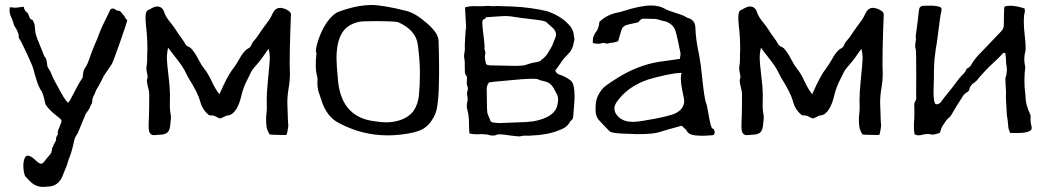

<svg xmlns="http://www.w3.org/2000/svg" viewBox="-20 -526 4117 755"><path d="M159.2 209 158.2 208.5Q153.8 209 148.9 209Q135.7 209 121.6 203.4Q107.4 197.8 91.3 179.7L80.1 168Q76.2 163.6 73.7 148.4Q71.8 137.7 71.8 126Q71.8 102.1 80.1 90.8Q83.5 85.9 89.4 85.9Q100.6 85.9 119.6 104Q133.3 117.7 141.6 117.7Q148.4 117.7 155.3 107.9Q164.1 95.7 170.9 88.6Q177.7 81.5 181.6 74.2Q182.6 68.4 184.6 62V53.7L186.5 55.2Q190.4 42.5 200.7 24.9L200.2 22L200.7 17.1L200.2 16.6Q200.2 15.1 204.1 8.5Q208 2 208 -0.5Q208 -1.5 207.5 -2Q207 -2.4 206.5 -4.4Q206.5 -10.7 219.7 -41Q221.7 -45.9 221.7 -46.9Q221.7 -47.9 221.2 -47.9V-49.8Q222.2 -50.3 222.2 -51.3Q222.2 -56.2 201.2 -71.8Q187.5 -82.5 176.5 -93.8Q165.5 -105 165.5 -106.9Q159.7 -111.8 157.2 -122.1Q149.4 -160.6 141.1 -170.9Q136.2 -177.7 132.8 -186.5Q130.9 -191.9 128.4 -196.3Q114.3 -239.3 111.3 -254.4Q108.9 -265.1 85 -316.9Q61 -368.7 55.2 -374.5Q53.2 -380.9 53.2 -382.3Q53.7 -383.8 53.7 -385.7Q53.7 -389.6 51.3 -395.5Q46.9 -409.2 40 -418.5Q35.2 -424.8 33.7 -431.6Q33.2 -434.1 32.2 -436.8Q31.2 -439.5 30.3 -442.4Q28.3 -450.2 24.4 -457.5Q17.6 -470.7 17.6 -487.3Q17.6 -492.2 18.6 -497.6Q36.1 -495.6 41 -495.6Q47.9 -496.1 73.2 -499.5Q76.2 -482.9 85.9 -477.5Q91.3 -472.7 93.8 -463.4Q97.7 -449.2 108.4 -447.3Q114.3 -435.1 115.7 -431.2L117.7 -413.6Q118.2 -394 127.4 -371.6Q152.8 -307.1 154.3 -304.7Q163.1 -296.4 164.6 -277.8Q164.6 -275.9 165 -275.4Q165.5 -264.6 169.4 -259.3Q179.2 -245.1 184.6 -229.5Q189.5 -216.8 196.3 -205.1Q200.2 -199.2 206.5 -186.5Q232.9 -135.3 247.1 -122.1Q252.4 -127.4 254.4 -129.9Q293 -205.1 302.2 -216.3Q306.2 -221.2 306.2 -231Q306.6 -250 317.9 -264.2Q323.7 -272.5 332.5 -297.9Q338.9 -317.9 352.1 -349.6Q364.3 -376.5 368.7 -390.1Q380.9 -422.9 398.9 -457L414.6 -489.3Q418.5 -492.2 422.9 -492.7Q428.7 -492.7 433.8 -488.3Q439 -483.9 444.8 -483.9H446.3Q450.7 -483.9 454.6 -479.7Q458.5 -475.6 461.2 -471.9Q463.9 -468.3 464.8 -467.3Q468.8 -465.3 472.7 -455.1Q474.6 -452.1 476.8 -450.2Q479 -448.2 480.5 -446.3Q478.5 -436 451.9 -359.9Q425.3 -283.7 419.4 -273.9Q410.2 -259.3 398.9 -243.7L392.1 -233.4Q390.6 -232.9 380.9 -212.9Q367.7 -186.5 359.9 -174.8Q356.9 -169.9 355.2 -164.3Q353.5 -158.7 351.1 -154.3Q342.8 -140.1 342.8 -130.1Q342.8 -120.1 338.4 -114.7Q335.9 -111.3 333 -102.5Q329.6 -95.2 325.2 -89.8Q320.8 -84.5 317.4 -78.6L303.7 -45.9Q298.3 -32.2 293.2 -20.3Q288.1 -8.3 285.6 -2.4L277.8 10.7Q273.4 16.6 270.5 32.2Q260.7 77.6 249.5 102.1Q244.6 122.6 236.3 140.1L229.5 156.7Q215.8 199.7 180.7 206.5Q174.3 207.5 159.7 208.5H159.2Z M587.4 5.4Q585.4 5.4 581.1 5.1Q576.7 4.9 570.6 -1.2Q564.5 -7.3 564.5 -31.7Q564.5 -42 564.9 -49.3Q566.4 -76.7 566.4 -103.5L566.9 -155.3Q566.4 -168 562.5 -181.6Q557.6 -199.7 557.6 -209Q557.6 -212.4 559.1 -215.8Q560.5 -219.2 560.5 -223.6Q560.5 -230 557.6 -241.7Q555.7 -250.5 555.7 -256.3Q555.7 -263.7 557.1 -271Q558.6 -278.3 558.6 -291.5Q558.6 -304.7 558.8 -313Q559.1 -321.3 559.6 -329.1Q559.6 -381.3 554.2 -423.8Q552.2 -445.3 552.2 -456.5Q552.2 -480.5 560.5 -485.4L570.3 -490.2Q586.9 -500.5 598.1 -500.5Q619.6 -500.5 627 -474.6Q633.8 -456.5 651.9 -435.5Q663.6 -420.9 673.8 -404.8Q682.6 -390.6 692.1 -378.2Q701.7 -365.7 709 -352.5Q713.4 -345.2 721.2 -342.3Q726.1 -340.3 731 -336.4Q748 -317.4 760.7 -291.5Q772.9 -268.1 783.7 -254.9Q796.4 -240.2 812 -207.5Q824.7 -178.7 842.8 -155.3Q874.5 -228.5 897.5 -257.3Q909.2 -272.9 919.4 -291Q938.5 -327.1 957.5 -336.4Q964.8 -339.8 969.2 -351.1Q971.7 -357.4 976.1 -362.8Q987.8 -375.5 997.6 -390.6Q1009.3 -408.7 1022 -425.3Q1042.5 -451.7 1048.8 -466.3Q1053.2 -476.6 1059.1 -484.4Q1067.9 -495.1 1082 -495.1Q1087.4 -495.1 1096.7 -492.4Q1106 -489.7 1114.7 -483.6Q1123.5 -477.5 1124 -469.7L1121.6 -400.4Q1119.1 -332.5 1119.1 -271Q1120.1 -250 1120.1 -238.8Q1120.1 -208.5 1115 -179.2Q1109.9 -149.9 1109.9 -120.6Q1109.9 -107.4 1111.3 -82Q1111.8 -50.3 1113.8 -31.2L1110.8 -11.7L1107.4 2.9Q1107.4 4.9 1099.6 4.9L1054.7 3.9Q1047.9 3.9 1041 2.9Q1038.6 1 1034.7 -7.8L1032.7 -12.2Q1026.4 -23.9 1026.4 -57.6Q1026.4 -68.4 1027.8 -79.6Q1029.3 -90.8 1029.3 -104.5L1028.8 -132.3Q1028.8 -162.1 1033.2 -206.1Q1041 -282.2 1041 -296.4Q1041 -315.4 1036.1 -334L1023.4 -316.4Q1002.9 -286.1 979.5 -260.3Q969.2 -248.5 961.9 -231.4L955.6 -218.8Q937 -184.1 928.7 -148.4Q922.4 -119.6 909.7 -97.7Q894.5 -73.7 876.5 -72.3Q870.1 -71.8 861.3 -66.9Q850.1 -60.5 845.2 -60.5Q842.8 -60.5 834 -64.9Q821.3 -72.3 813 -72.3L809.1 -71.8Q802.7 -71.8 798.8 -75.7Q775.4 -95.7 766.6 -128.4Q759.3 -159.2 718.8 -223.6Q713.9 -232.4 709.5 -242.2Q700.7 -262.7 665 -307.1L641.1 -338.4Q636.2 -317.9 636.2 -296.4Q636.2 -281.7 643.6 -218.3Q647.9 -186 648.4 -153.8L647.9 -110.8Q647.9 -92.3 650.4 -80.6Q652.3 -71.3 652.3 -61.5Q652.3 -57.1 648.9 -29.3Q646.5 -7.3 630.9 -0.5Q622.1 3.4 613.8 3.4Q605.5 3.4 599.1 4.4Q592.8 5.4 587.4 5.4Z M1497.6 -44.9Q1523.9 -44.9 1548.8 -52.2Q1589.4 -64.5 1607.9 -92.8Q1622.6 -115.2 1627 -147.5Q1631.3 -189.5 1631.3 -236.3Q1631.3 -288.6 1623 -350.1Q1615.7 -407.2 1546.4 -438.5Q1536.1 -442.4 1461.9 -442.9Q1404.8 -442.9 1393.6 -440.4Q1345.2 -430.7 1324.2 -395Q1303.2 -359.4 1303.2 -295.9Q1303.2 -270 1309.6 -204.1Q1325.2 -64.5 1452.6 -49.3Q1479.5 -44.9 1497.6 -44.9ZM1504.4 6.3Q1402.3 6.3 1309.6 -43.9Q1265.6 -67.4 1245.1 -127.9Q1237.8 -148.4 1231.4 -169.4Q1228 -185.5 1228 -199.2L1228.5 -213.9Q1228.5 -219.2 1228 -221.7Q1221.7 -242.7 1221.7 -272.5Q1221.7 -293 1224.6 -316.9Q1222.2 -318.8 1222.2 -324.7Q1222.2 -345.2 1238.8 -388.2Q1266.6 -454.6 1306.6 -478Q1381.8 -506.3 1440.9 -506.3Q1486.3 -506.3 1578.6 -482.9Q1613.8 -474.1 1657.2 -436Q1704.6 -396 1704.6 -364.3L1706.1 -310.5Q1706.1 -287.1 1706.5 -270V-225.6Q1705.6 -107.9 1690.9 -76.2Q1671.4 -34.2 1641.6 -18.1Q1615.2 -3.4 1555.2 3.4Q1529.3 6.3 1504.4 6.3Z M2023.4 10.3H2021.5Q2014.2 10.3 1986.3 6.8Q1955.6 2 1943.4 2Q1939.5 2 1938 2.4Q1926.8 7.3 1918.9 7.3Q1909.2 7.3 1897.5 3.4Q1885.7 1.5 1872.6 1.5L1850.1 2Q1838.9 1.5 1826.2 -1Q1825.7 -2.9 1825.2 -10.7Q1824.2 -30.8 1824.2 -37.1V-42Q1824.2 -70.3 1817.9 -93.8Q1815.4 -102.1 1815.4 -110.4Q1815.4 -115.7 1816.4 -120.1Q1818.8 -126.5 1818.8 -135.7Q1818.8 -141.6 1817.9 -148.9Q1816.4 -153.8 1816.4 -157.7Q1816.4 -164.6 1818.4 -169.4Q1819.8 -172.9 1819.8 -176.8Q1819.8 -183.1 1816.9 -190.4Q1815.4 -195.3 1815.4 -202.6Q1815.4 -204.6 1815.9 -207.3Q1816.4 -210 1816.4 -221.7Q1815.9 -225.6 1812 -230.7Q1808.1 -235.8 1808.1 -241.2L1807.6 -266.6V-277.3Q1807.6 -287.1 1806.2 -294.2Q1804.7 -301.3 1804.7 -307.6Q1807.6 -324.7 1808.1 -333.5L1807.6 -347.7Q1807.6 -355.5 1809.6 -384.8L1812 -418.9L1813 -407.2V-412.1Q1813 -421.4 1811.5 -444.3Q1809.6 -477.1 1809.3 -483.4Q1809.1 -489.7 1808.6 -497.1L1810.5 -497.6Q1825.7 -502 1842.3 -502Q1854.5 -502 1857.4 -501.5Q1884.3 -501.5 1890.6 -502.4L1897 -502.9Q1901.4 -502.9 1905.8 -502.4Q1912.1 -501.5 1918.5 -501.5L1934.1 -502.4L1994.6 -500.5Q2067.9 -497.1 2131.3 -481.9Q2181.6 -464.8 2210.9 -435.1Q2235.4 -412.1 2236.3 -386.7Q2236.8 -382.8 2237.8 -379.2Q2238.8 -375.5 2238.8 -372.6Q2238.8 -368.2 2235.4 -355.5Q2232.9 -337.4 2220.7 -320.8L2194.8 -293Q2170.4 -256.8 2163.6 -249Q2164.1 -245.1 2168.7 -239.7Q2173.3 -234.4 2182.1 -231.9Q2194.8 -228 2209.5 -219.5Q2224.1 -210.9 2229 -204.1Q2239.3 -191.4 2239.3 -146.5Q2239.3 -129.9 2237.3 -107.9L2234.4 -72.8Q2234.4 -68.4 2232.9 -62Q2231.4 -55.7 2221.7 -48.3Q2211.9 -25.4 2179.2 -14.2Q2134.8 4.4 2072.3 6.8L2058.6 7.8Q2055.7 7.8 2054 7.6Q2052.2 7.3 2043 7.3Q2038.6 7.3 2023.4 10.3ZM1945.8 -42Q1978 -43.5 2003.4 -44.4Q2052.2 -45.4 2077.1 -48.8Q2161.1 -64.5 2171.4 -111.8Q2174.8 -125.5 2174.8 -134.8L2173.8 -144Q2173.8 -147.5 2170.4 -154.3L2169.9 -155.3Q2167 -159.7 2164.1 -166Q2151.4 -194.3 2133.8 -202.1Q2127.9 -204.6 2116.2 -207.5Q2097.7 -211.4 2097.7 -213.4L2098.1 -213.9Q2091.3 -216.3 2073.7 -216.3Q2042 -216.3 1964.8 -208.5L1950.7 -207Q1935.5 -206.5 1903.3 -202.1L1902.3 -200.7Q1895 -192.4 1894 -178.2L1894.5 -131.8Q1895 -86.4 1896.5 -81.1Q1897.5 -77.1 1901.9 -67.4Q1907.7 -54.7 1907.7 -52.7Q1907.7 -48.8 1915.5 -44.9Q1927.7 -42.5 1945.8 -42ZM1997.6 -267.1H2012.2Q2042 -267.1 2056.6 -273.9Q2068.4 -277.8 2082 -280.3Q2106 -284.2 2107.4 -288.6Q2108.4 -291.5 2115.2 -294.9L2115.7 -295.9Q2130.4 -308.1 2137.2 -322.3Q2139.6 -326.7 2143.6 -332.5Q2152.8 -347.2 2162.6 -375Q2166.5 -382.3 2166.5 -390.1Q2166.5 -402.3 2155.8 -414.1L2130.9 -436.5Q2126 -442.4 2109.4 -445.3Q2092.8 -448.2 2064.9 -451.2Q2032.7 -454.6 1986.3 -461.9Q1978 -462.9 1969.7 -462.9Q1957.5 -462.9 1923.3 -460.4Q1906.2 -459.5 1890.6 -458Q1889.2 -451.7 1884.3 -450.7Q1882.3 -450.2 1880.4 -449.2Q1876.5 -446.3 1876.5 -436Q1876.5 -422.9 1881.8 -382.3Q1885.7 -350.6 1885.7 -339.8Q1885.7 -336.4 1884.8 -333Q1884.8 -331.5 1886.2 -329.1Q1888.7 -325.7 1888.7 -317.4Q1886.7 -309.6 1886.7 -301.8Q1886.7 -293.9 1888.7 -286.1Q1890.1 -281.7 1890.1 -277.3Q1891.6 -269.5 1908.2 -269Z M2471.7 -46.9Q2483.9 -46.9 2510.7 -51.3Q2615.2 -68.4 2639.2 -82Q2670.4 -99.1 2670.4 -128.9Q2670.4 -137.2 2666 -155.3Q2657.2 -196.8 2657.2 -216.8Q2657.2 -230.5 2660.2 -239.7Q2634.8 -238.8 2597.7 -231Q2550.3 -220.2 2528.8 -213.4Q2446.8 -185.5 2405.3 -125Q2396 -111.8 2396 -99.1Q2396 -80.6 2414.6 -64Q2435.1 -46.9 2466.8 -46.9ZM2747.6 7.8Q2723.1 7.8 2710 5.9Q2685.1 2 2679.2 -14.2L2660.6 -31.7Q2594.7 -13.7 2575.7 -7.3Q2551.3 1.5 2488.3 1.5Q2473.6 1.5 2463.4 0.5Q2392.1 -0.5 2379.9 -7.8Q2374.5 -11.2 2337.9 -50.8Q2321.8 -66.9 2321.8 -94.7L2322.3 -108.9Q2322.3 -148.4 2354.5 -182.6Q2360.4 -188 2383.3 -203.6Q2403.8 -216.3 2410.6 -221.2Q2489.3 -269.5 2570.3 -282.7L2653.3 -294.4Q2656.2 -310.1 2656.2 -315.4Q2643.6 -380.4 2636 -405Q2628.4 -429.7 2598.6 -441.4L2577.1 -446.3Q2563.5 -451.7 2550.8 -451.7L2508.3 -452.6Q2496.1 -449.2 2491.2 -439.5Q2490.7 -438 2482.7 -436.8Q2474.6 -435.5 2465.3 -432.9Q2456.1 -430.2 2447.3 -428.7Q2427.7 -424.3 2422.9 -405.3L2410.6 -363.8Q2392.6 -357.4 2378.9 -357.4Q2372.6 -354.5 2367.2 -354.5Q2362.8 -354.5 2358.9 -356.4Q2357.9 -357.4 2355 -357.4Q2353 -357.4 2350.6 -356.9Q2348.1 -356.4 2345.5 -356Q2342.8 -355.5 2341.3 -354.7Q2339.8 -354 2332.5 -354Q2322.8 -354 2311.5 -356.4L2311 -366.2Q2311 -385.7 2328.6 -407.7Q2335.9 -422.9 2336.9 -439.9Q2367.2 -469.7 2413.1 -477.5Q2419.4 -478.5 2429.2 -481.9Q2498.5 -504.4 2540.5 -504.4Q2572.3 -504.4 2595.2 -491.2Q2601.6 -487.3 2613.8 -482.9Q2667.5 -465.8 2673.1 -461.7Q2678.7 -457.5 2683.1 -456.1Q2713.4 -448.2 2714.4 -418Q2715.3 -372.6 2729.5 -307.6Q2737.3 -265.1 2741.2 -219.2Q2750.5 -132.8 2756.8 -120.6Q2759.8 -114.3 2765.6 -79.6Q2775.4 -21 2781.7 -20.8Q2788.1 -20.5 2790.5 -6.8Q2790.5 4.9 2781.2 5.9Q2762.2 7.3 2747.6 7.8Z M2918.5 5.4Q2916.5 5.4 2912.1 5.1Q2907.7 4.9 2901.6 -1.2Q2895.5 -7.3 2895.5 -31.7Q2895.5 -42 2896 -49.3Q2897.5 -76.7 2897.5 -103.5L2897.9 -155.3Q2897.5 -168 2893.6 -181.6Q2888.7 -199.7 2888.7 -209Q2888.7 -212.4 2890.1 -215.8Q2891.6 -219.2 2891.6 -223.6Q2891.6 -230 2888.7 -241.7Q2886.7 -250.5 2886.7 -256.3Q2886.7 -263.7 2888.2 -271Q2889.6 -278.3 2889.6 -291.5Q2889.6 -304.7 2889.9 -313Q2890.1 -321.3 2890.6 -329.1Q2890.6 -381.3 2885.3 -423.8Q2883.3 -445.3 2883.3 -456.5Q2883.3 -480.5 2891.6 -485.4L2901.4 -490.2Q2918 -500.5 2929.2 -500.5Q2950.7 -500.5 2958 -474.6Q2964.8 -456.5 2982.9 -435.5Q2994.6 -420.9 3004.9 -404.8Q3013.7 -390.6 3023.2 -378.2Q3032.7 -365.7 3040 -352.5Q3044.4 -345.2 3052.2 -342.3Q3057.1 -340.3 3062 -336.4Q3079.1 -317.4 3091.8 -291.5Q3104 -268.1 3114.7 -254.9Q3127.4 -240.2 3143.1 -207.5Q3155.8 -178.7 3173.8 -155.3Q3205.6 -228.5 3228.5 -257.3Q3240.2 -272.9 3250.5 -291Q3269.5 -327.1 3288.6 -336.4Q3295.9 -339.8 3300.3 -351.1Q3302.7 -357.4 3307.1 -362.8Q3318.8 -375.5 3328.6 -390.6Q3340.3 -408.7 3353 -425.3Q3373.5 -451.7 3379.9 -466.3Q3384.3 -476.6 3390.1 -484.4Q3398.9 -495.1 3413.1 -495.1Q3418.5 -495.1 3427.7 -492.4Q3437 -489.7 3445.8 -483.6Q3454.6 -477.5 3455.1 -469.7L3452.6 -400.4Q3450.2 -332.5 3450.2 -271Q3451.2 -250 3451.2 -238.8Q3451.2 -208.5 3446 -179.2Q3440.9 -149.9 3440.9 -120.6Q3440.9 -107.4 3442.4 -82Q3442.9 -50.3 3444.8 -31.2L3441.9 -11.7L3438.5 2.9Q3438.5 4.9 3430.7 4.9L3385.7 3.9Q3378.9 3.9 3372.1 2.9Q3369.6 1 3365.7 -7.8L3363.8 -12.2Q3357.4 -23.9 3357.4 -57.6Q3357.4 -68.4 3358.9 -79.6Q3360.4 -90.8 3360.4 -104.5L3359.9 -132.3Q3359.9 -162.1 3364.3 -206.1Q3372.1 -282.2 3372.1 -296.4Q3372.1 -315.4 3367.2 -334L3354.5 -316.4Q3334 -286.1 3310.5 -260.3Q3300.3 -248.5 3293 -231.4L3286.6 -218.8Q3268.1 -184.1 3259.8 -148.4Q3253.4 -119.6 3240.7 -97.7Q3225.6 -73.7 3207.5 -72.3Q3201.2 -71.8 3192.4 -66.9Q3181.2 -60.5 3176.3 -60.5Q3173.8 -60.5 3165 -64.9Q3152.3 -72.3 3144 -72.3L3140.1 -71.8Q3133.8 -71.8 3129.9 -75.7Q3106.4 -95.7 3097.7 -128.4Q3090.3 -159.2 3049.8 -223.6Q3044.9 -232.4 3040.5 -242.2Q3031.7 -262.7 2996.1 -307.1L2972.2 -338.4Q2967.3 -317.9 2967.3 -296.4Q2967.3 -281.7 2974.6 -218.3Q2979 -186 2979.5 -153.8L2979 -110.8Q2979 -92.3 2981.4 -80.6Q2983.4 -71.3 2983.4 -61.5Q2983.4 -57.1 2980 -29.3Q2977.5 -7.3 2961.9 -0.5Q2953.1 3.4 2944.8 3.4Q2936.5 3.4 2930.2 4.4Q2923.8 5.4 2918.5 5.4Z M3592.3 6.3Q3584 6.3 3576.2 2Q3573.7 -12.2 3573.7 -30.3L3574.2 -46.9Q3575.7 -62 3575.7 -77.6L3575.2 -116.2Q3575.2 -123 3579.1 -127.9Q3583 -132.8 3583 -141.1Q3583 -142.6 3582.8 -144.3Q3582.5 -146 3582.5 -157.7Q3583 -180.7 3583 -229.5Q3583 -330.1 3580.6 -335.4Q3578.6 -337.9 3578.6 -342.8Q3578.6 -350.1 3580.3 -360.4Q3582 -370.6 3582 -373.5Q3582 -376 3581.3 -377.7Q3580.6 -379.4 3580.6 -381.8L3588.4 -441.4Q3593.3 -488.8 3595.5 -493.9Q3597.7 -499 3605.5 -502.9L3642.6 -503.9Q3675.8 -502.4 3681.2 -494.6Q3682.6 -492.2 3682.6 -488.8Q3682.6 -484.9 3681.2 -479.5Q3677.7 -467.3 3668.5 -393.1Q3665 -364.3 3663.6 -355.5Q3660.2 -338.4 3658.2 -321.8Q3657.7 -314.9 3656.7 -308.6Q3652.3 -282.7 3652.3 -217.3Q3650.9 -186.5 3650.9 -168Q3650.9 -121.1 3659.2 -116.7L3665 -115.7Q3676.8 -118.7 3681.6 -127Q3695.8 -146.5 3709.2 -162.6Q3722.7 -178.7 3735.4 -195.8Q3753.4 -221.2 3766.6 -233.9Q3777.3 -243.7 3779.3 -252Q3779.3 -254.9 3783.2 -256.8Q3795.9 -262.2 3803.2 -278.3Q3815.9 -298.8 3841.3 -323.7L3915.5 -401.4Q3926.8 -412.1 3927.2 -426.3Q3927.7 -495.1 3929.7 -499L3930.7 -500.5Q3940.4 -503.4 3953.1 -503.4Q3976.6 -503.4 4008.8 -492.7Q4010.3 -486.8 4010.3 -483.4Q4010.3 -479 4009.3 -475.6Q4005.9 -467.3 4005.9 -441.4Q4005.9 -417.5 4009.5 -387.5Q4013.2 -357.4 4013.2 -335.4Q4013.2 -329.1 4011.7 -323.2Q4007.8 -308.1 4007.8 -293.5Q4007.8 -280.3 4010.7 -267.1Q4011.7 -265.6 4011.7 -262.2Q4008.3 -235.4 4008.3 -209.5Q4008.3 -181.2 4012.2 -153.3Q4012.2 -114.3 4030.8 -77.1Q4032.7 -73.2 4032.7 -68.4Q4032.2 -65.9 4032.2 -56.2Q4032.2 -41.5 4036.6 -26.9L4037.1 -22.9Q4037.1 -2.9 3978.5 -2.9L3951.7 -3.4Q3948.7 -12.7 3946.8 -17.6Q3945.8 -18.6 3945.3 -24.4Q3942.4 -58.1 3940.7 -64.2Q3939 -70.3 3939 -76.7Q3938.5 -91.8 3937.5 -106Q3936 -123.5 3935.5 -141.6L3936 -161.6Q3936 -172.4 3935.1 -182.6Q3933.6 -196.8 3933.6 -218.3Q3933.6 -221.7 3935.5 -224.9Q3937.5 -228 3939.5 -251Q3939.5 -257.3 3938.5 -263.7Q3936 -274.9 3936 -286.6Q3936 -298.3 3933.1 -317.4Q3930.2 -318.4 3928.2 -318.4Q3925.3 -318.4 3922.9 -315.4Q3905.8 -296.4 3887.7 -280.3Q3857.9 -253.4 3828.1 -218.3Q3819.8 -207 3814 -203.1Q3794.4 -191.4 3791.5 -173.8Q3790.5 -168.5 3786.1 -165.5Q3775.4 -159.7 3769 -151.9Q3764.2 -145.5 3753.9 -128.4Q3741.2 -108.9 3729.2 -88.1Q3717.3 -67.4 3715.3 -65.9Q3703.1 -58.1 3694.8 -43Q3681.2 -25.9 3678.7 -11.7Q3678.2 -8.8 3674.3 -2.4Q3671.4 -1.5 3653.8 2.4Q3649.4 3.9 3647.5 3.9Q3638.7 1 3628.4 1Q3614.7 1 3600.1 5.4Q3596.2 6.3 3592.3 6.3Z"/></svg>

Font: Kurland
Style: Regular
Weight: 400
Designer: GGBot
Version: 0.22